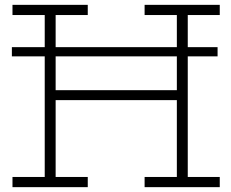

<svg xmlns="http://www.w3.org/2000/svg" viewBox="-20 -772 954 792"><path d="M877.5 -577.5V-539.5H29V-577.5ZM724.5 -400V-359H189.5V-400ZM31.5 -710V-752H342V-710H209.5V-42H342V0H31.5V-42H164.5V-710ZM576.5 -710V-752H886.5V-710H754.5V-42H886.5V0H576.5V-42H709.5V-710Z"/></svg>

Font: Hepta Slab ExtraLight Light
Style: Regular
Weight: 300
Version: Version 1.100